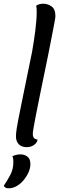

<svg xmlns="http://www.w3.org/2000/svg" viewBox="-55 -774 319 1036"><path d="M89 20Q61 20 46 4Q31 -12 31 -39Q31 -47 32 -56.5Q33 -66 35.5 -83Q38 -100 44 -130Q50 -160 59.5 -207.5Q69 -255 83.5 -325.5Q98 -396 118 -494Q128 -550 135.5 -609Q143 -668 143 -708Q143 -719 142.5 -727.5Q142 -736 140 -743Q146 -748 156.5 -751Q167 -754 179 -754Q202 -754 223 -739.5Q244 -725 244 -687Q244 -680 239.5 -655.5Q235 -631 228.5 -598Q222 -565 215.5 -531.5Q209 -498 204 -473Q179 -352 163.5 -276Q148 -200 139.5 -156.5Q131 -113 127.5 -92.5Q124 -72 123 -64.5Q122 -57 122 -51Q122 -37 128.5 -29.5Q135 -22 148 -21Q145 -7 136 2Q127 11 115 15.5Q103 20 89 20ZM-9 242Q-18 242 -24 239Q-30 236 -35 229Q-16 201 0.5 170Q17 139 17 102Q17 92 16.5 85.5Q16 79 12 69Q22 64 33.5 61.5Q45 59 56 59Q77 59 93 71Q109 83 109 112Q109 133 99 155.5Q89 178 72.5 198Q56 218 35 230Q14 242 -9 242Z"/></svg>

Font: Sansita Swashed Light Light
Style: Regular
Weight: 300
Version: Version 1.003